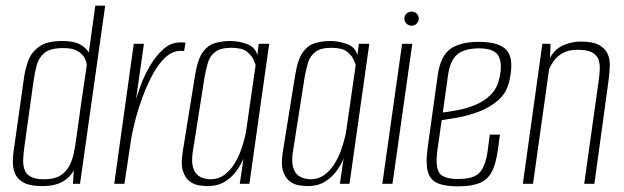

<svg xmlns="http://www.w3.org/2000/svg" viewBox="-20 -650 2208 679"><path d="M129 8Q89 8 67 -2.5Q45 -13 35.5 -31.5Q26 -50 25.5 -75Q25 -100 30 -128L65 -376Q70 -410 81.5 -439Q93 -468 120.5 -486.5Q148 -505 200 -505Q241 -505 263 -493Q285 -481 294 -464L317 -630H352L263 0H238L241 -47Q233 -33 219.5 -20.5Q206 -8 184.5 0Q163 8 129 8ZM136 -16Q172 -16 193 -29Q214 -42 225 -63Q236 -84 241 -108.5Q246 -133 249 -155Q258 -222 267.5 -288Q277 -354 287 -420Q286 -432 278.5 -446Q271 -460 253.5 -470Q236 -480 204 -480Q158 -480 137.5 -463Q117 -446 110 -420Q103 -394 99 -366L66 -129Q63 -108 62 -88Q61 -68 66 -52Q71 -36 87 -26Q103 -16 136 -16Z M384 0 453 -495H489L461 -299Q466 -317 478.5 -350.5Q491 -384 511 -418Q531 -452 557.5 -476Q584 -500 617 -500Q621 -500 627 -500Q633 -500 636 -499L631 -469Q629 -470 624.5 -470Q620 -470 615 -470Q589 -469 565 -447Q541 -425 521 -388.5Q501 -352 485 -309Q469 -266 458 -223.5Q447 -181 442 -146L420 0Z M713 8Q702 8 684.5 5.5Q667 3 651.5 -8Q636 -19 627.5 -43.5Q619 -68 626 -112L670 -385Q679 -441 697.5 -466Q716 -491 741.5 -498Q767 -505 794 -505Q825 -505 854 -494Q883 -483 890 -455L895 -495H932L862 0H828L841 -89Q833 -69 817 -46.5Q801 -24 776 -8Q751 8 713 8ZM725 -16Q752 -16 772.5 -31Q793 -46 807.5 -68.5Q822 -91 831 -116Q840 -141 845 -161Q850 -181 851 -191L884 -420Q882 -427 875.5 -441Q869 -455 852 -468Q835 -481 798 -481Q761 -481 742 -467Q723 -453 715.5 -429Q708 -405 703 -375L661 -108Q657 -76 663 -57Q669 -38 680.5 -29.5Q692 -21 704.5 -18.5Q717 -16 725 -16Z M1067 8Q1056 8 1038.5 5.5Q1021 3 1005.5 -8Q990 -19 981.5 -43.5Q973 -68 980 -112L1024 -385Q1033 -441 1051.5 -466Q1070 -491 1095.5 -498Q1121 -505 1148 -505Q1179 -505 1208 -494Q1237 -483 1244 -455L1249 -495H1286L1216 0H1182L1195 -89Q1187 -69 1171 -46.5Q1155 -24 1130 -8Q1105 8 1067 8ZM1079 -16Q1106 -16 1126.5 -31Q1147 -46 1161.5 -68.5Q1176 -91 1185 -116Q1194 -141 1199 -161Q1204 -181 1205 -191L1238 -420Q1236 -427 1229.5 -441Q1223 -455 1206 -468Q1189 -481 1152 -481Q1115 -481 1096 -467Q1077 -453 1069.5 -429Q1062 -405 1057 -375L1015 -108Q1011 -76 1017 -57Q1023 -38 1034.5 -29.5Q1046 -21 1058.5 -18.5Q1071 -16 1079 -16Z M1332 0 1402 -495H1438L1368 0ZM1435 -559Q1425 -559 1417.5 -566.5Q1410 -574 1410 -584Q1410 -595 1417.5 -602Q1425 -609 1435 -609Q1446 -609 1453.5 -602Q1461 -595 1461 -584Q1461 -574 1453.5 -566.5Q1446 -559 1435 -559Z M1599 9Q1553 9 1527 -2.5Q1501 -14 1493 -43Q1485 -72 1492 -125L1528 -384Q1538 -453 1573.5 -477.5Q1609 -502 1673 -502Q1747 -502 1772.5 -471.5Q1798 -441 1782 -367Q1773 -323 1743 -296.5Q1713 -270 1674.5 -255.5Q1636 -241 1599.5 -234.5Q1563 -228 1542 -225L1527 -120Q1519 -62 1533 -39.5Q1547 -17 1601 -17Q1655 -17 1676 -39.5Q1697 -62 1705 -119L1712 -174H1748L1741 -122Q1734 -70 1719 -42Q1704 -14 1675.5 -2.5Q1647 9 1599 9ZM1546 -252Q1570 -255 1601 -261Q1632 -267 1662 -279.5Q1692 -292 1714.5 -314Q1737 -336 1745 -369Q1758 -421 1744 -450Q1730 -479 1675 -479Q1622 -479 1596.5 -457Q1571 -435 1564 -381Z M1829 0 1898 -495H1927L1925 -445Q1942 -477 1972.5 -490Q2003 -503 2034 -503Q2075 -503 2097 -491.5Q2119 -480 2128 -461.5Q2137 -443 2136.5 -420Q2136 -397 2133 -372L2082 0H2046L2097 -363Q2100 -383 2101 -403Q2102 -423 2097 -438.5Q2092 -454 2075 -464Q2058 -474 2023 -474Q1991 -474 1970.5 -462.5Q1950 -451 1939 -435.5Q1928 -420 1922 -406L1865 0Z"/></svg>

Font: Alumni Sans ExtraLight
Style: Italic
Weight: 250
Italic angle: -8°
Version: Version 1.016